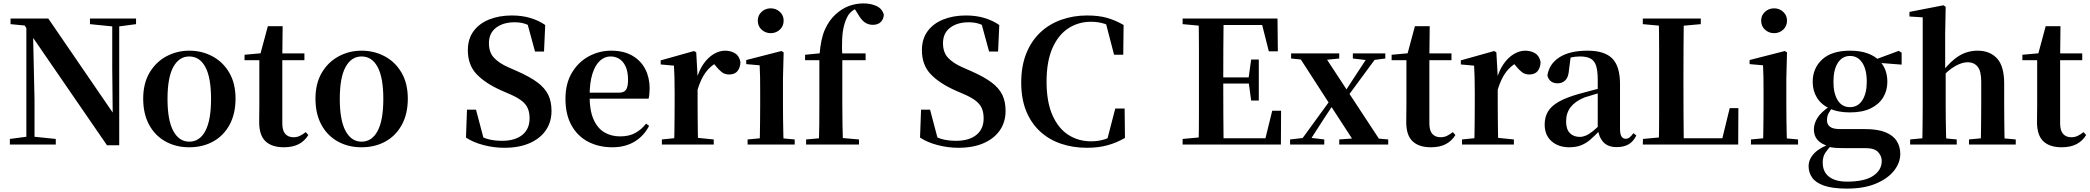

<svg xmlns="http://www.w3.org/2000/svg" viewBox="-20 -850 12291 1129"><path d="M38 0V-33L144 -47H171L308 -33V0ZM135 0V-713H173L183 -261V0ZM509 -708V-741H780V-708L675 -694H648ZM609 4 162 -646 159 -649 125 -700 42 -708V-741H264L662 -160L643 -153L640 -450V-741H681V4Z M1093 16Q1014 16 952.5 -18.5Q891 -53 856.5 -117Q822 -181 822 -270Q822 -359 859 -422Q896 -485 958 -518.5Q1020 -552 1093 -552Q1167 -552 1229 -519Q1291 -486 1328 -423Q1365 -360 1365 -270Q1365 -181 1330 -116.5Q1295 -52 1233.5 -18Q1172 16 1093 16ZM1093 -17Q1154 -17 1187.5 -80Q1221 -143 1221 -268Q1221 -394 1187.5 -456Q1154 -518 1093 -518Q1033 -518 999 -456Q965 -394 965 -268Q965 -143 999 -80Q1033 -17 1093 -17Z M1573 -496V-536H1770V-496ZM1649 16Q1578 16 1541 -19.5Q1504 -55 1504 -132Q1504 -160 1504.5 -182.5Q1505 -205 1505 -235V-496H1418V-528L1528 -538L1509 -525L1555 -696H1642L1640 -519V-509V-124Q1640 -82 1657.5 -62.5Q1675 -43 1706 -43Q1726 -43 1742 -50.5Q1758 -58 1778 -73L1793 -56Q1772 -21 1736.5 -2.5Q1701 16 1649 16Z M2106 16Q2027 16 1965.5 -18.5Q1904 -53 1869.5 -117Q1835 -181 1835 -270Q1835 -359 1872 -422Q1909 -485 1971 -518.5Q2033 -552 2106 -552Q2180 -552 2242 -519Q2304 -486 2341 -423Q2378 -360 2378 -270Q2378 -181 2343 -116.5Q2308 -52 2246.5 -18Q2185 16 2106 16ZM2106 -17Q2167 -17 2200.5 -80Q2234 -143 2234 -268Q2234 -394 2200.5 -456Q2167 -518 2106 -518Q2046 -518 2012 -456Q1978 -394 1978 -268Q1978 -143 2012 -80Q2046 -17 2106 -17Z M2945 19Q2884 19 2823 3Q2762 -13 2720 -41L2726 -205H2779L2829 -16L2768 -42L2757 -80Q2806 -45 2844 -33.5Q2882 -22 2932 -22Q3008 -22 3051 -56.5Q3094 -91 3094 -154Q3094 -189 3083 -214Q3072 -239 3045.5 -259Q3019 -279 2974 -298L2928 -318Q2832 -361 2781.5 -415Q2731 -469 2731 -555Q2731 -621 2764.5 -666.5Q2798 -712 2856.5 -735.5Q2915 -759 2990 -759Q3049 -759 3098 -744.5Q3147 -730 3186 -703L3179 -547H3126L3077 -727L3143 -699L3151 -659Q3109 -693 3078.5 -706Q3048 -719 3006 -719Q2939 -719 2897 -687Q2855 -655 2855 -596Q2855 -542 2885 -510Q2915 -478 2970 -454L3020 -432Q3095 -399 3139.5 -366Q3184 -333 3203.5 -293Q3223 -253 3223 -198Q3223 -133 3190 -84.5Q3157 -36 3095 -8.5Q3033 19 2945 19Z M3581 16Q3501 16 3438.5 -16.5Q3376 -49 3340.5 -113Q3305 -177 3305 -269Q3305 -359 3343 -422.5Q3381 -486 3442.5 -519Q3504 -552 3574 -552Q3648 -552 3698.5 -522.5Q3749 -493 3774.5 -443Q3800 -393 3800 -331Q3800 -296 3794 -270H3363V-305H3618Q3650 -305 3661.5 -322.5Q3673 -340 3673 -380Q3673 -446 3645 -482Q3617 -518 3569 -518Q3536 -518 3508 -493Q3480 -468 3463.5 -416Q3447 -364 3447 -283Q3447 -201 3470 -148.5Q3493 -96 3533.5 -72Q3574 -48 3626 -48Q3679 -48 3715.5 -68Q3752 -88 3779 -123L3797 -110Q3766 -50 3711 -17Q3656 16 3581 16Z M3872 0V-30L3980 -41H4067L4177 -30V0ZM3943 0Q3945 -25 3945.5 -67Q3946 -109 3946.5 -154.5Q3947 -200 3947 -235V-310Q3947 -361 3946 -394Q3945 -427 3943 -464L3865 -471V-495L4061 -550L4074 -542L4082 -399V-398V-235Q4082 -200 4082.5 -154.5Q4083 -109 4083.5 -67Q4084 -25 4085 0ZM4081 -320 4048 -381H4075Q4090 -436 4116.5 -474Q4143 -512 4176.5 -532Q4210 -552 4243 -552Q4276 -552 4301.5 -537Q4327 -522 4334 -485Q4333 -453 4317 -432.5Q4301 -412 4267 -412Q4242 -412 4224 -426Q4206 -440 4187 -464L4164 -491L4200 -485Q4158 -463 4129.5 -424.5Q4101 -386 4081 -320Z M4376 0V-30L4483 -40H4545L4653 -30V0ZM4447 0Q4448 -25 4448.5 -67Q4449 -109 4449.5 -154.5Q4450 -200 4450 -235V-308Q4450 -358 4449.5 -394Q4449 -430 4447 -466L4368 -473V-497L4575 -550L4588 -542L4584 -388V-235Q4584 -200 4584.5 -154.5Q4585 -109 4586 -67Q4587 -25 4588 0ZM4512 -655Q4481 -655 4458.5 -675.5Q4436 -696 4436 -729Q4436 -760 4458.5 -780.5Q4481 -801 4512 -801Q4543 -801 4565.5 -780.5Q4588 -760 4588 -729Q4588 -696 4565.5 -675.5Q4543 -655 4512 -655Z M4720 0V-30L4833 -40H4917L5031 -30V0ZM4795 0Q4797 -58 4797.5 -117.5Q4798 -177 4798 -235V-496H4714V-528L4845 -541L4798 -516L4799 -527Q4806 -622 4831 -677Q4856 -732 4893 -765Q4931 -800 4972.5 -815Q5014 -830 5058 -830Q5100 -830 5134 -814.5Q5168 -799 5177 -763Q5176 -738 5159.5 -721Q5143 -704 5112 -704Q5086 -704 5065 -718.5Q5044 -733 5024 -769L4999 -808V-817H5046V-809Q5021 -805 5000.5 -792Q4980 -779 4968 -761Q4952 -734 4943 -699.5Q4934 -665 4932 -618.5Q4930 -572 4933 -511V-235Q4933 -177 4934 -117.5Q4935 -58 4937 0ZM4867 -496V-536H5070V-496Z M5615 19Q5554 19 5493 3Q5432 -13 5390 -41L5396 -205H5449L5499 -16L5438 -42L5427 -80Q5476 -45 5514 -33.5Q5552 -22 5602 -22Q5678 -22 5721 -56.5Q5764 -91 5764 -154Q5764 -189 5753 -214Q5742 -239 5715.5 -259Q5689 -279 5644 -298L5598 -318Q5502 -361 5451.5 -415Q5401 -469 5401 -555Q5401 -621 5434.5 -666.5Q5468 -712 5526.5 -735.5Q5585 -759 5660 -759Q5719 -759 5768 -744.5Q5817 -730 5856 -703L5849 -547H5796L5747 -727L5813 -699L5821 -659Q5779 -693 5748.5 -706Q5718 -719 5676 -719Q5609 -719 5567 -687Q5525 -655 5525 -596Q5525 -542 5555 -510Q5585 -478 5640 -454L5690 -432Q5765 -399 5809.5 -366Q5854 -333 5873.5 -293Q5893 -253 5893 -198Q5893 -133 5860 -84.5Q5827 -36 5765 -8.5Q5703 19 5615 19Z M6372 19Q6289 19 6218.5 -5Q6148 -29 6095.5 -77.5Q6043 -126 6014 -197.5Q5985 -269 5985 -365Q5985 -461 6014.5 -535Q6044 -609 6097 -659Q6150 -709 6221 -734Q6292 -759 6372 -759Q6440 -759 6489.5 -745Q6539 -731 6587 -703L6585 -528H6531L6479 -728L6551 -704V-670Q6512 -698 6475.5 -710Q6439 -722 6395 -722Q6321 -722 6262 -683.5Q6203 -645 6168.5 -567Q6134 -489 6134 -370Q6134 -251 6168.5 -173Q6203 -95 6262 -57Q6321 -19 6396 -19Q6440 -19 6478 -31.5Q6516 -44 6557 -74V-38L6487 -15L6538 -212H6593L6595 -39Q6547 -11 6493 4Q6439 19 6372 19Z M6934 0V-33L7087 -47H7102V0ZM7028 0Q7030 -85 7030 -171.5Q7030 -258 7030 -346V-394Q7030 -481 7030 -567.5Q7030 -654 7028 -741H7175Q7174 -656 7173.5 -568Q7173 -480 7173 -387V-359Q7173 -263 7173.5 -175Q7174 -87 7175 0ZM7102 0V-37H7484L7413 -4L7461 -199H7513L7512 0ZM7102 -359V-395H7348V-359ZM7337 -259 7322 -370V-391L7337 -500H7382V-259ZM6934 -708V-741H7102V-694H7087ZM7441 -548 7393 -738 7464 -703H7102V-741H7492L7494 -548Z M7566 0V-30L7654 -40H7684L7767 -30V0ZM7612 0 7839 -312 7861 -292H7857L7761 -146L7667 0ZM7855 0V-30L7992 -40H8030L8143 -30V0ZM7873 -240 7851 -262H7857L7946 -399L8036 -536H8091ZM7953 0 7803 -231 7606 -536H7759L7904 -315L8111 0ZM7572 -506V-536H7855V-506L7747 -495H7680ZM7935 -506V-536H8126V-506L8049 -496H8021Z M8318 -496V-536H8515V-496ZM8394 16Q8323 16 8286 -19.5Q8249 -55 8249 -132Q8249 -160 8249.5 -182.5Q8250 -205 8250 -235V-496H8163V-528L8273 -538L8254 -525L8300 -696H8387L8385 -519V-509V-124Q8385 -82 8402.5 -62.5Q8420 -43 8451 -43Q8471 -43 8487 -50.5Q8503 -58 8523 -73L8538 -56Q8517 -21 8481.5 -2.5Q8446 16 8394 16Z M8577 0V-30L8685 -41H8772L8882 -30V0ZM8648 0Q8650 -25 8650.5 -67Q8651 -109 8651.5 -154.5Q8652 -200 8652 -235V-310Q8652 -361 8651 -394Q8650 -427 8648 -464L8570 -471V-495L8766 -550L8779 -542L8787 -399V-398V-235Q8787 -200 8787.5 -154.5Q8788 -109 8788.5 -67Q8789 -25 8790 0ZM8786 -320 8753 -381H8780Q8795 -436 8821.5 -474Q8848 -512 8881.5 -532Q8915 -552 8948 -552Q8981 -552 9006.5 -537Q9032 -522 9039 -485Q9038 -453 9022 -432.5Q9006 -412 8972 -412Q8947 -412 8929 -426Q8911 -440 8892 -464L8869 -491L8905 -485Q8863 -463 8834.5 -424.5Q8806 -386 8786 -320Z M9207 16Q9144 16 9103.5 -19.5Q9063 -55 9063 -118Q9063 -161 9082 -193.5Q9101 -226 9145.5 -251.5Q9190 -277 9265 -298Q9305 -309 9354.5 -322Q9404 -335 9444 -344V-319Q9404 -309 9364 -297.5Q9324 -286 9297 -277Q9243 -255 9216 -220.5Q9189 -186 9189 -136Q9189 -90 9211 -67.5Q9233 -45 9270 -45Q9286 -45 9304.5 -52.5Q9323 -60 9347.5 -79.5Q9372 -99 9405 -135L9421 -82H9386Q9357 -51 9331.5 -29Q9306 -7 9276.5 4.5Q9247 16 9207 16ZM9486 15Q9435 15 9408 -14.5Q9381 -44 9375 -94V-97V-381Q9375 -435 9365 -464.5Q9355 -494 9332 -506Q9309 -518 9270 -518Q9244 -518 9217 -512Q9190 -506 9154 -491L9216 -516L9206 -439Q9203 -396 9184.5 -378Q9166 -360 9140 -360Q9091 -360 9079 -406Q9089 -474 9149.5 -513Q9210 -552 9315 -552Q9415 -552 9460.5 -506Q9506 -460 9506 -356V-95Q9506 -60 9515 -47Q9524 -34 9540 -34Q9551 -34 9561 -41Q9571 -48 9585 -67L9602 -53Q9584 -17 9556 -1Q9528 15 9486 15Z M9640 0 9641 -33 9793 -47H9808V0ZM9734 0Q9736 -85 9736 -169Q9736 -253 9736 -326V-394Q9736 -481 9736 -568Q9736 -655 9734 -741H9881Q9880 -656 9879.5 -569.5Q9879 -483 9879 -400V-337Q9879 -258 9879.5 -172.5Q9880 -87 9881 0ZM9808 0V-37H10171L10100 -5L10151 -214H10202L10201 0ZM9640 -708V-741H9981V-708L9826 -694H9793Z M10276 0V-30L10383 -40H10445L10553 -30V0ZM10347 0Q10348 -25 10348.5 -67Q10349 -109 10349.5 -154.5Q10350 -200 10350 -235V-308Q10350 -358 10349.5 -394Q10349 -430 10347 -466L10268 -473V-497L10475 -550L10488 -542L10484 -388V-235Q10484 -200 10484.5 -154.5Q10485 -109 10486 -67Q10487 -25 10488 0ZM10412 -655Q10381 -655 10358.5 -675.5Q10336 -696 10336 -729Q10336 -760 10358.5 -780.5Q10381 -801 10412 -801Q10443 -801 10465.5 -780.5Q10488 -760 10488 -729Q10488 -696 10465.5 -675.5Q10443 -655 10412 -655Z M10841 259Q10755 259 10705.5 241.5Q10656 224 10635.5 194Q10615 164 10615 128Q10615 85 10649 50.5Q10683 16 10751 -7L10754 -1Q10727 27 10712.5 49.5Q10698 72 10698 106Q10698 161 10735.5 189.5Q10773 218 10841 218Q10943 218 10994 184.5Q11045 151 11045 96Q11045 68 11024 44.5Q11003 21 10949 21H10834Q10796 21 10773 19.5Q10750 18 10728 12V8Q10646 -16 10646 -89Q10646 -123 10667 -157Q10688 -191 10742 -227V-236L10762 -226Q10742 -202 10732.5 -184Q10723 -166 10723 -143Q10723 -118 10741 -104.5Q10759 -91 10799 -91H10945Q11021 -91 11066.5 -72.5Q11112 -54 11133 -21Q11154 12 11154 55Q11154 107 11117.5 153.5Q11081 200 11011 229.5Q10941 259 10841 259ZM10858 -189Q10786 -189 10737 -212.5Q10688 -236 10663.5 -276.5Q10639 -317 10639 -369Q10639 -449 10695 -500.5Q10751 -552 10859 -552Q10918 -552 10961 -536.5Q11004 -521 11030 -494L11034 -490Q11078 -443 11078 -369Q11078 -317 11053 -276.5Q11028 -236 10979.5 -212.5Q10931 -189 10858 -189ZM10858 -220Q10905 -220 10931 -260.5Q10957 -301 10957 -369Q10957 -441 10930.5 -481Q10904 -521 10859 -521Q10813 -521 10787 -480.5Q10761 -440 10761 -369Q10761 -301 10786 -260.5Q10811 -220 10858 -220ZM10996 -483V-498H11002L11145 -551L11162 -540V-470Z M11212 0V-30L11318 -40H11382L11486 -30V0ZM11283 0Q11284 -25 11284.5 -67Q11285 -109 11285.5 -154.5Q11286 -200 11286 -235V-748L11208 -753V-780L11408 -819L11421 -810L11418 -651V-443L11421 -429V-235Q11421 -200 11421.5 -154.5Q11422 -109 11423 -67Q11424 -25 11425 0ZM11558 0V-30L11662 -40H11724L11833 -30V0ZM11626 0Q11628 -25 11628.5 -66.5Q11629 -108 11629.5 -153.5Q11630 -199 11630 -235V-370Q11630 -433 11608.5 -458.5Q11587 -484 11550 -484Q11517 -484 11475.5 -460.5Q11434 -437 11388 -384L11359 -427H11400Q11452 -493 11501 -522.5Q11550 -552 11609 -552Q11681 -552 11723 -506.5Q11765 -461 11765 -359V-235Q11765 -199 11765.5 -153.5Q11766 -108 11766.5 -66.5Q11767 -25 11768 0Z M12027 -496V-536H12224V-496ZM12103 16Q12032 16 11995 -19.5Q11958 -55 11958 -132Q11958 -160 11958.5 -182.5Q11959 -205 11959 -235V-496H11872V-528L11982 -538L11963 -525L12009 -696H12096L12094 -519V-509V-124Q12094 -82 12111.5 -62.5Q12129 -43 12160 -43Q12180 -43 12196 -50.5Q12212 -58 12232 -73L12247 -56Q12226 -21 12190.5 -2.5Q12155 16 12103 16Z"/></svg>

Font: Noto Serif SC ExtraLight
Style: Bold
Weight: 700
Version: Version 2.002-H1;hotconv 1.1.0;makeotfexe 2.6.0